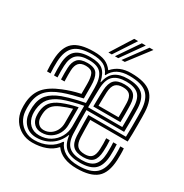

<svg xmlns="http://www.w3.org/2000/svg" viewBox="-180 -927 1036 1079"><g transform="rotate(30 338.0 -388.0)"><path d="M176.2 7.8Q137.5 7.8 106.2 -9Q75 -25.8 55.5 -55.4Q36 -85 32.5 -123.8Q31.5 -136 31.5 -147.4Q31.5 -158.8 32.2 -170.8Q37 -229.5 69.2 -268Q101.5 -306.5 173 -335.2Q197.2 -345 222.4 -352.9Q247.5 -360.8 280.2 -368V-432.5Q280.2 -476.2 269.5 -496.6Q258.8 -517 223.2 -517Q192.2 -517 178 -500.8Q163.8 -484.5 162.5 -452.5Q162 -443 161.9 -422.4Q161.8 -401.8 162.8 -380.5H140Q139 -402.8 139.1 -422Q139.2 -441.2 139.8 -454.5Q141.2 -494 160.1 -514.8Q179 -535.5 223.2 -535.5Q272 -535.5 288.2 -509.8Q304.5 -484 304.5 -432.8V-352.2Q272.2 -345 239.6 -336.1Q207 -327.2 181 -317.8Q116.8 -294.5 87.5 -259.9Q58.2 -225.2 55 -168.8Q54.5 -157.8 54.5 -146.6Q54.5 -135.5 55.5 -125.5Q58.2 -92.8 74.8 -66.8Q91.2 -40.8 118.4 -25.5Q145.5 -10.2 180 -10.2Q227.2 -10.2 266.1 -29.9Q305 -49.5 326.2 -84H331.2Q344.5 -48.2 378.8 -28.9Q413 -9.5 465.5 -9.5Q542.8 -9.5 578.2 -41.1Q613.8 -72.8 617.2 -146.5Q618 -156.8 618.1 -170Q618.2 -183.2 618 -196.9Q617.8 -210.5 616.8 -221.5H639.5Q641 -206 641 -183.8Q641 -161.5 640.2 -145.5Q636 -61.8 594.9 -26.5Q553.8 8.8 465.5 8.8Q416.2 8.8 381.5 -5.8Q346.8 -20.2 327 -48.2H325Q300.8 -20.5 262.4 -6.4Q224 7.8 176.2 7.8ZM465.5 -28Q403 -28 373.2 -52.2Q343.5 -76.5 336.5 -132H334.2Q314.8 -82.2 274.2 -55.2Q233.8 -28.2 182.2 -28.2Q137 -28.5 109.5 -56.2Q82 -84 78.2 -127.2Q77.5 -136.5 77.5 -146.9Q77.5 -157.2 78 -166.8Q81.8 -219.5 108.5 -249.8Q135.2 -280 188.8 -300.2Q205 -306.2 229 -313.1Q253 -320 279.1 -326.1Q305.2 -332.2 327.5 -336.2V-432.5Q327.5 -494.2 304.8 -524Q282 -553.8 223.2 -553.8Q169.2 -553.8 144.1 -530.5Q119 -507.2 116.8 -455Q116.2 -440.2 116.1 -420.6Q116 -401 117.2 -380.5H94.5Q93.2 -401 93.2 -420.6Q93.2 -440.2 93.8 -455.8Q96.5 -518.2 127 -545.1Q157.5 -572 223.2 -572Q275.5 -572 301.6 -552.1Q327.8 -532.2 339.5 -478.8H341.5Q351.8 -528.5 381.9 -550.2Q412 -572 464 -572Q530.8 -572 561.2 -545Q591.8 -518 594.5 -455.2Q594.8 -446 595.1 -421Q595.5 -396 595.5 -364.2Q595.5 -332.5 594.5 -302.8H350Q350 -262.5 350.6 -221Q351.2 -179.5 352.8 -149Q355.8 -93.8 382.9 -70Q410 -46.2 465.5 -46.2Q519.5 -46.2 544.2 -70.1Q569 -94 571.5 -148.8Q572 -159.5 572.1 -171.9Q572.2 -184.2 572.1 -196.9Q572 -209.5 571 -221.5H593.8Q595 -205.5 595.1 -185.1Q595.2 -164.8 594.5 -147.5Q591.2 -83.5 561.2 -55.8Q531.2 -28 465.5 -28ZM189.8 -46.8Q230.5 -46.8 261.4 -65.9Q292.2 -85 309.6 -116.1Q327 -147.2 327 -183.2V-317.5Q295 -311.8 257.9 -302Q220.8 -292.2 196.5 -282.5Q151 -263.8 128.2 -236.5Q105.5 -209.2 100.8 -162.8Q100 -154.2 100.1 -145.5Q100.2 -136.8 101 -129Q105.8 -91.2 129 -69Q152.2 -46.8 189.8 -46.8ZM193.8 -66.8Q162.8 -66.8 144.6 -84.9Q126.5 -103 123.8 -131.2Q123 -139.5 123 -147.1Q123 -154.8 123.5 -161.8Q126.8 -201.2 146 -224.9Q165.2 -248.5 204 -264.8Q228.5 -274.8 252.2 -281.9Q276 -289 304.2 -294.8V-181.2Q304.2 -149.8 290.1 -123.8Q276 -97.8 251.1 -82.2Q226.2 -66.8 193.8 -66.8ZM196.8 -85.2Q220.2 -85.2 239.5 -97.6Q258.8 -110 270 -131.2Q281.2 -152.5 281.2 -179.2V-271.8Q265 -267.5 247.5 -261.1Q230 -254.8 211.8 -247.2Q178.5 -232.8 163.4 -213Q148.2 -193.2 146.5 -160.8Q146 -152.2 146.1 -145.6Q146.2 -139 146.8 -133Q148.8 -113.8 161.6 -99.5Q174.5 -85.2 196.8 -85.2ZM465.5 -64.5Q420.5 -64.5 399.2 -84.5Q378 -104.5 375.5 -151Q375 -167.2 374.4 -189.4Q373.8 -211.5 373.4 -236.1Q373 -260.8 373 -284.2H617Q618 -314.8 618.2 -351.4Q618.5 -388 618.1 -417.6Q617.8 -447.2 617.2 -456.5Q614 -528.2 578.4 -559.4Q542.8 -590.5 464 -590.5Q419.5 -590.5 389.8 -574.8Q360 -559 343.8 -525.8H340.8Q324.2 -563.2 296.5 -576.9Q268.8 -590.5 223.2 -590.5Q144 -590.5 109 -559Q74 -527.5 71 -456.2Q70.5 -439 70.5 -419.5Q70.5 -400 72 -380.5H49.2Q47.5 -402.2 47.5 -419.5Q47.5 -436.8 48.2 -457.2Q51.5 -539 92 -573.9Q132.5 -608.8 223.2 -608.8Q269.2 -608.8 296.5 -597.1Q323.8 -585.5 343.2 -559H345.2Q367.8 -584.5 396.5 -596.6Q425.2 -608.8 464 -608.8Q557.5 -608.8 597.1 -572.4Q636.8 -536 640 -457.2Q640.5 -447 640.9 -424.4Q641.2 -401.8 641.2 -373.1Q641.2 -344.5 640.8 -316.1Q640.2 -287.8 639 -265.8H396Q396.2 -233 396.9 -205.4Q397.5 -177.8 398.5 -152.8Q400.2 -116.8 415.2 -99.9Q430.2 -83 465.5 -83Q496.2 -83 510.1 -98.8Q524 -114.5 525.8 -150.8Q526.5 -169 526.5 -185.6Q526.5 -202.2 525.2 -221.5H548.2Q549.5 -203.2 549.5 -185.1Q549.5 -167 548.5 -149.8Q546.2 -104.2 527.1 -84.4Q508 -64.5 465.5 -64.5ZM350.2 -321.2H572Q572.5 -348 572.5 -376Q572.5 -404 572.1 -425.6Q571.8 -447.2 571.5 -454.8Q569 -509.5 543 -531.6Q517 -553.8 464 -553.8Q411 -553.8 383.5 -530Q356 -506.2 352.8 -449.2Q351.8 -424.5 351.1 -390.5Q350.5 -356.5 350.2 -321.2ZM549 -339.8H373.2Q373.2 -356 373.6 -376.4Q374 -396.8 374.6 -416Q375.2 -435.2 375.8 -447.2Q378.2 -493 398.2 -514.2Q418.2 -535.5 464 -535.5Q507.5 -535.5 527.1 -516.4Q546.8 -497.2 548.5 -453.2Q549 -446 549.2 -429.6Q549.5 -413.2 549.5 -390.2Q549.5 -367.2 549 -339.8ZM396.5 -358.2H526.2Q526.5 -378.8 526.5 -397.9Q526.5 -417 526.2 -431.8Q526 -446.5 525.8 -453.2Q524.2 -487 510 -502Q495.8 -517 464 -517Q431.5 -517 416 -500.6Q400.5 -484.2 398.5 -445.8Q397.8 -427.5 397.2 -404.4Q396.8 -381.2 396.5 -358.2ZM295 -645 382.2 -783.8H407.8L316.8 -645ZM379.5 -645 481.8 -783.8H507.2L401.2 -645ZM337.2 -645 432 -783.8H457.5L358.8 -645Z"/></g></svg>

Font: Big Shoulders Inline Text Thin
Style: Bold
Weight: 700
Version: Version 2.002